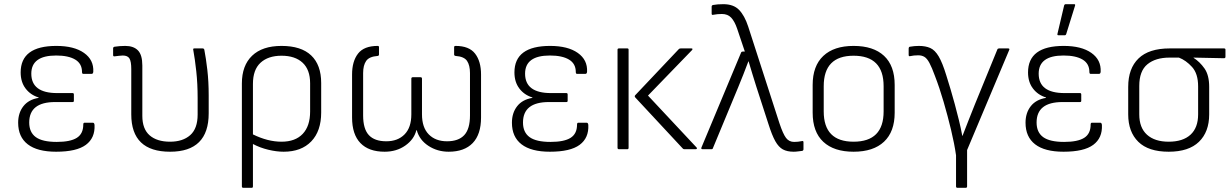

<svg xmlns="http://www.w3.org/2000/svg" viewBox="-20 -715 5900 920"><path d="M249 12Q159 12 113 -23.5Q67 -59 67 -127Q67 -174 92 -206Q117 -238 165 -246V-248Q126 -260 102.5 -291Q79 -322 79 -368Q79 -495 250 -495Q335 -495 382.5 -461.5Q430 -428 427 -371Q426 -361 419 -361H379Q373 -361 373 -370Q373 -410 340.5 -429.5Q308 -449 249 -449Q130 -449 130 -362Q130 -269 254 -269H328Q334 -269 334 -262V-232Q334 -226 328 -226H244Q120 -226 120 -128Q120 -81 151.5 -58Q183 -35 252 -35Q317 -35 348 -54.5Q379 -74 379 -118Q379 -127 385 -127H425Q432 -127 433 -116Q436 -54 391.5 -21Q347 12 249 12Z M795 12Q609 12 609 -167V-384Q609 -420 600.5 -434.5Q592 -449 568 -449Q560 -449 549.5 -447.5Q539 -446 529 -445Q522 -444 522 -451V-484Q522 -489 528 -491Q540 -493 554 -494Q568 -495 580 -495Q620 -495 641 -473.5Q662 -452 662 -401V-160Q662 -97 697 -66.5Q732 -36 795 -36Q856 -36 891.5 -67.5Q927 -99 927 -166V-245Q927 -314 920.5 -373.5Q914 -433 906 -476Q904 -483 911 -483H951Q957 -483 959 -477Q967 -436 973.5 -380Q980 -324 980 -258V-172Q980 12 795 12Z M1146 185Q1139 185 1139 178V-315Q1139 -401 1188 -448Q1237 -495 1329 -495Q1423 -495 1471 -449.5Q1519 -404 1519 -317V-176Q1519 -87 1471.5 -37.5Q1424 12 1339 12Q1305 12 1265.5 2.5Q1226 -7 1192 -25V178Q1192 185 1186 185ZM1192 -313V-71Q1263 -36 1329 -36Q1395 -36 1430.5 -73.5Q1466 -111 1466 -181V-316Q1466 -381 1430 -414.5Q1394 -448 1329 -448Q1265 -448 1228.5 -414.5Q1192 -381 1192 -313Z M1823 12Q1747 12 1707 -29.5Q1667 -71 1667 -152V-358Q1667 -421 1695.5 -458Q1724 -495 1790 -495Q1796 -495 1796 -489V-454Q1796 -448 1790 -447Q1749 -444 1734.5 -423Q1720 -402 1720 -365V-162Q1720 -97 1747.5 -67.5Q1775 -38 1831 -38Q1886 -38 1918.5 -71Q1951 -104 1951 -167V-338Q1951 -345 1958 -345H1995Q2002 -345 2002 -338V-167Q2002 -104 2034.5 -71Q2067 -38 2122 -38Q2177 -38 2204.5 -67.5Q2232 -97 2232 -162V-365Q2232 -402 2218 -423Q2204 -444 2163 -447Q2156 -448 2156 -454V-489Q2156 -495 2163 -495Q2228 -495 2256.5 -458Q2285 -421 2285 -358V-152Q2285 -71 2245 -29.5Q2205 12 2130 12Q2076 12 2033 -16Q1990 -44 1977 -91H1975Q1964 -47 1922 -17.5Q1880 12 1823 12Z M2615 12Q2525 12 2479 -23.5Q2433 -59 2433 -127Q2433 -174 2458 -206Q2483 -238 2531 -246V-248Q2492 -260 2468.5 -291Q2445 -322 2445 -368Q2445 -495 2616 -495Q2701 -495 2748.5 -461.5Q2796 -428 2793 -371Q2792 -361 2785 -361H2745Q2739 -361 2739 -370Q2739 -410 2706.5 -429.5Q2674 -449 2615 -449Q2496 -449 2496 -362Q2496 -269 2620 -269H2694Q2700 -269 2700 -262V-232Q2700 -226 2694 -226H2610Q2486 -226 2486 -128Q2486 -81 2517.5 -58Q2549 -35 2618 -35Q2683 -35 2714 -54.5Q2745 -74 2745 -118Q2745 -127 2751 -127H2791Q2798 -127 2799 -116Q2802 -54 2757.5 -21Q2713 12 2615 12Z M3259 0Q3254 0 3251 -4L3024 -248Q3019 -254 3024 -259L3233 -480Q3236 -483 3242 -483H3293Q3297 -483 3298 -481Q3299 -479 3296 -475L3085 -257L3318 -8Q3321 -5 3319 -2.5Q3317 0 3314 0ZM2946 0Q2939 0 2939 -7V-477Q2939 -483 2946 -483H2986Q2992 -483 2992 -477V-7Q2992 0 2986 0Z M3783 12Q3752 12 3731.5 1Q3711 -10 3695 -38.5Q3679 -67 3662 -121L3604 -300Q3595 -330 3585.5 -359.5Q3576 -389 3567 -421H3566Q3554 -388 3542 -358.5Q3530 -329 3518 -299L3396 -5Q3395 0 3389 0H3347Q3338 0 3341 -8L3531 -463Q3533 -468 3539 -468H3549L3512 -578Q3500 -613 3483.5 -630.5Q3467 -648 3439 -648Q3417 -648 3397 -644Q3390 -642 3390 -650V-683Q3390 -689 3396 -691Q3417 -695 3446 -695Q3495 -695 3521.5 -667.5Q3548 -640 3565 -588L3715 -124Q3732 -73 3746.5 -54Q3761 -35 3785 -35Q3804 -35 3823 -39Q3830 -41 3830 -33V0Q3830 6 3824 8Q3814 9 3803.5 10.5Q3793 12 3783 12Z M4070 12Q3976 12 3925 -35.5Q3874 -83 3874 -175V-308Q3874 -399 3925 -447Q3976 -495 4070 -495Q4165 -495 4216 -447.5Q4267 -400 4267 -308V-175Q4267 -84 4216 -36Q4165 12 4070 12ZM4070 -36Q4214 -36 4214 -181V-302Q4214 -448 4070 -448Q3927 -448 3927 -302V-181Q3927 -36 4070 -36Z M4568 185Q4561 185 4561 178V29Q4553 -27 4537 -93.5Q4521 -160 4501.5 -227Q4482 -294 4460 -351Q4445 -392 4433.5 -413.5Q4422 -435 4409.5 -442.5Q4397 -450 4380 -450Q4370 -450 4359.5 -449Q4349 -448 4341 -446Q4334 -444 4334 -452V-483Q4334 -489 4339 -491Q4350 -493 4361.5 -494Q4373 -495 4383 -495Q4415 -495 4437.5 -485Q4460 -475 4478 -444.5Q4496 -414 4514 -355Q4525 -321 4535 -286.5Q4545 -252 4555 -216Q4565 -179 4574.5 -140.5Q4584 -102 4591 -64H4592Q4606 -101 4621 -138.5Q4636 -176 4651 -214L4759 -478Q4761 -483 4767 -483H4810Q4819 -483 4816 -476L4614 4V178Q4614 185 4607 185Z M5076 12Q4986 12 4940 -23.5Q4894 -59 4894 -127Q4894 -174 4919 -206Q4944 -238 4992 -246V-248Q4953 -260 4929.5 -291Q4906 -322 4906 -368Q4906 -495 5077 -495Q5162 -495 5209.5 -461.5Q5257 -428 5254 -371Q5253 -361 5246 -361H5206Q5200 -361 5200 -370Q5200 -410 5167.5 -429.5Q5135 -449 5076 -449Q4957 -449 4957 -362Q4957 -269 5081 -269H5155Q5161 -269 5161 -262V-232Q5161 -226 5155 -226H5071Q4947 -226 4947 -128Q4947 -81 4978.5 -58Q5010 -35 5079 -35Q5144 -35 5175 -54.5Q5206 -74 5206 -118Q5206 -127 5212 -127H5252Q5259 -127 5260 -116Q5263 -54 5218.5 -21Q5174 12 5076 12ZM5052 -546Q5045 -546 5047 -553L5079 -689Q5081 -695 5087 -695H5127Q5134 -695 5131 -687L5089 -552Q5087 -546 5082 -546Z M5580 12Q5483 12 5434.5 -35.5Q5386 -83 5386 -167V-299Q5386 -387 5435.5 -435Q5485 -483 5585 -483H5845Q5852 -483 5852 -477V-443Q5852 -436 5845 -436L5699 -439V-438Q5729 -419 5751.5 -387Q5774 -355 5774 -299V-167Q5774 -83 5725 -35.5Q5676 12 5580 12ZM5580 -36Q5648 -36 5684.5 -69.5Q5721 -103 5721 -167V-301Q5721 -362 5692 -394Q5663 -426 5629 -439H5584Q5517 -439 5478 -407Q5439 -375 5439 -303V-167Q5439 -103 5476 -69.5Q5513 -36 5580 -36Z"/></svg>

Font: Sofia Sans Light
Style: Regular
Weight: 300
Designer: Botio Nikoltchev, Ani Petrova
Foundry: lettersoup
Version: Version 4.100; ttfautohint (v1.8.3)